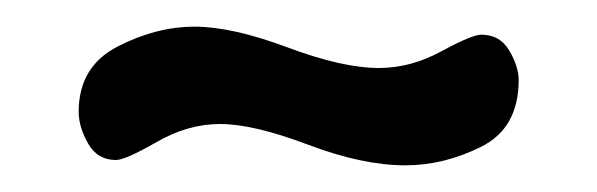

<svg xmlns="http://www.w3.org/2000/svg" viewBox="-20 -329 448 144"><path d="M39 -245Q39 -279 68 -294Q97 -309 126 -309Q154 -309 195.5 -293.5Q237 -278 264 -278Q288 -278 311 -290.5Q334 -303 341 -303Q355 -303 362 -291Q369 -279 369 -269Q369 -233 341 -219Q313 -205 284 -205Q252 -205 211 -220.5Q170 -236 145 -236Q121 -236 97.5 -222.5Q74 -209 67 -209Q53 -209 46 -221.5Q39 -234 39 -245Z"/></svg>

Font: TerminalDosisSemiBold
Style: Bold
Weight: 600
Designer: EdgarTolentino, PabloImpallari, IginoMarini
Foundry: EdgarTolentino, PabloImpallari, IginoMarini
Version: Version 1.006